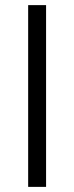

<svg xmlns="http://www.w3.org/2000/svg" viewBox="-20 -730 290 750"><path d="M90 0V-710H160V0Z"/></svg>

Font: Oxford Sans
Style: Regular
Weight: 400
Designer: Matt McInerney, Pablo Impallari, Rodrigo Fuenzalida
Foundry: Matt McInerney, Pablo Impallari, Rodrigo Fuenzalida
Version: Version 3.000g; ttfautohint (v1.5) -l 8 -r 28 -G 28 -x 14 -D